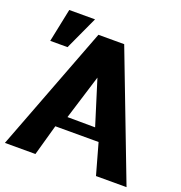

<svg xmlns="http://www.w3.org/2000/svg" viewBox="-147 -902 966 1022"><g transform="rotate(20 336.5 -391.0)"><path d="M-8 0H165L214 -175H459L508 0H681L409 -711H263ZM33 -593H131L218 -782H72ZM258 -243 336 -495 415 -242Z"/></g></svg>

Font: Aerodynamic
Style: Bd
Weight: 500
Designer: Google
Version: Version 2.000980; 2014